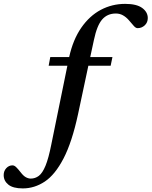

<svg xmlns="http://www.w3.org/2000/svg" viewBox="-208 -732 802 1016"><path d="M205 -128Q173 20.5 128.2 106.5Q83.5 192.5 29 228.8Q-25.5 265 -87.5 265Q-139 265 -163.8 245Q-188.5 225 -188.5 194.5Q-188.5 173 -174.8 158Q-161 143 -142 143Q-132.5 143 -122.8 152.2Q-113 161.5 -98.5 180Q-84.5 198.5 -71.2 205.8Q-58 213 -45 213Q-22 213 -2.8 198.8Q16.5 184.5 32.8 145.2Q49 106 63.5 32.5L148.5 -384H49.5L58 -430H158Q178.5 -522.5 222 -585.2Q265.5 -648 325.2 -679.8Q385 -711.5 454.5 -711.5Q515 -711.5 544.5 -689.8Q574 -668 574 -636.5Q574 -613 558 -598Q542 -583 520 -583Q510 -583 499 -596Q488 -609 473.5 -625.5Q459 -642 442.2 -651.2Q425.5 -660.5 405 -660.5Q360 -660.5 332.5 -628.8Q305 -597 289 -520.5L269.5 -430H387L377.5 -384H259.5Z"/></svg>

Font: Newsreader Text SemiBold
Style: Italic
Weight: 600
Italic angle: -17°
Designer: Hugues Gentile
Foundry: Production Type
Version: Version 1.001